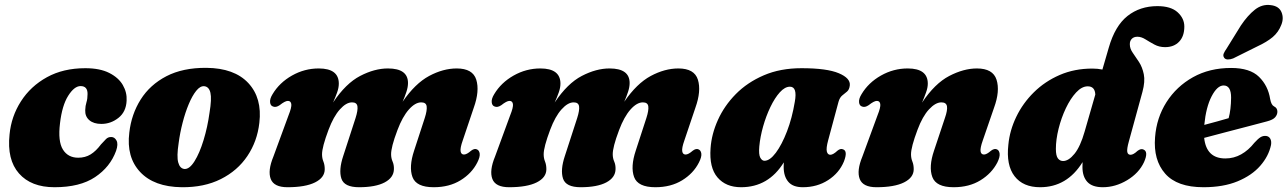

<svg xmlns="http://www.w3.org/2000/svg" viewBox="-20 -752 5258 784"><path d="M309 -400.5Q283.5 -400.5 258.5 -361Q233.5 -321.5 225 -248.5Q216 -175 236.8 -141.5Q257.5 -108 299.5 -108Q328 -108 350 -121.5Q372 -135 392 -162Q404.5 -176 413.2 -184.5Q422 -193 434.5 -192.5Q448 -192.5 455.8 -178Q463.5 -163.5 454 -136Q430 -70 368.2 -28.8Q306.5 12.5 202.5 12.5Q107 12.5 57.5 -43.8Q8 -100 19 -203Q26 -276.5 65.5 -338.2Q105 -400 171.8 -436.8Q238.5 -473.5 328.5 -473.5Q388 -473.5 426 -454.2Q464 -435 481.5 -404.8Q499 -374.5 497 -341Q495 -295.5 463.8 -270.8Q432.5 -246 394 -246Q362.5 -246 344.8 -261.2Q327 -276.5 328 -302Q328.5 -320 333 -334.2Q337.5 -348.5 337.5 -368Q338 -400.5 309 -400.5Z M822.5 -475Q937 -474 994 -412.8Q1051 -351.5 1039 -250.5Q1030.5 -175 990.2 -115Q950 -55 881.8 -20.8Q813.5 13.5 721.5 12.5Q609 11 552.2 -49.8Q495.5 -110.5 508 -210.5Q516.5 -285.5 554.5 -345.8Q592.5 -406 659.5 -440.8Q726.5 -475.5 822.5 -475ZM733 -62Q753.5 -60.5 774.2 -93.5Q795 -126.5 811.2 -179.8Q827.5 -233 835.5 -291.5Q845 -348.5 839.2 -373.2Q833.5 -398 814 -400Q797.5 -401.5 781.2 -381.2Q765 -361 750.8 -327Q736.5 -293 725.8 -251.5Q715 -210 709.5 -168Q701 -113 707.8 -88.5Q714.5 -64 733 -62Z M1381.5 -115 1432 -270.5Q1442 -302 1439.5 -318Q1437 -334 1417.5 -334Q1393.5 -334 1367.8 -305.2Q1342 -276.5 1321.5 -222Q1295 -151.5 1295 -122Q1295 -106 1300.5 -92.5Q1306 -79 1306 -61Q1306 -27 1266.5 -7.2Q1227 12.5 1154 12.5Q1098.5 12.5 1085.5 -21.2Q1072.5 -55 1096.5 -113L1158 -280.5Q1171.5 -314 1169.5 -327Q1167.5 -340 1155.5 -340Q1144 -340 1122 -322.5Q1106.5 -312 1095 -317Q1084 -320.5 1082.8 -334.8Q1081.5 -349 1093 -367.5Q1121 -414.5 1172.2 -443.5Q1223.5 -472.5 1281.5 -472.5Q1363.5 -472.5 1363.5 -410.5Q1363.5 -394 1356.5 -374.2Q1349.5 -354.5 1340 -333.5Q1392 -411.5 1450.8 -442Q1509.5 -472.5 1564 -472.5Q1646 -472.5 1646 -413Q1646 -396.5 1639.5 -376.8Q1633 -357 1624 -336.5Q1675 -411 1732.2 -441.8Q1789.5 -472.5 1845 -472.5Q1910.5 -472.5 1924.8 -426.5Q1939 -380.5 1914.5 -312L1869.5 -178.5Q1858.5 -147.5 1860.8 -134.2Q1863 -121 1874.5 -121Q1886 -121 1903.5 -136.5Q1917.5 -147 1927.5 -142Q1937 -138 1938.8 -124.5Q1940.5 -111 1929 -88.5Q1906.5 -44 1860.5 -15.8Q1814.5 12.5 1751 12.5Q1679.5 12.5 1664.2 -29.2Q1649 -71 1671 -137L1714.5 -270.5Q1724.5 -301.5 1722.2 -317.8Q1720 -334 1700 -334Q1675.5 -334 1649.5 -304.8Q1623.5 -275.5 1603 -221Q1589 -184 1583 -160.2Q1577 -136.5 1577 -122.5Q1577 -106 1583 -92.5Q1589 -79 1588.5 -61.5Q1588 -27 1550.8 -7.2Q1513.5 12.5 1446 12.5Q1385.5 12.5 1374 -22.8Q1362.5 -58 1381.5 -115Z M2286.5 -115 2337 -270.5Q2347 -302 2344.5 -318Q2342 -334 2322.5 -334Q2298.5 -334 2272.8 -305.2Q2247 -276.5 2226.5 -222Q2200 -151.5 2200 -122Q2200 -106 2205.5 -92.5Q2211 -79 2211 -61Q2211 -27 2171.5 -7.2Q2132 12.5 2059 12.5Q2003.5 12.5 1990.5 -21.2Q1977.5 -55 2001.5 -113L2063 -280.5Q2076.5 -314 2074.5 -327Q2072.5 -340 2060.5 -340Q2049 -340 2027 -322.5Q2011.5 -312 2000 -317Q1989 -320.5 1987.8 -334.8Q1986.5 -349 1998 -367.5Q2026 -414.5 2077.2 -443.5Q2128.5 -472.5 2186.5 -472.5Q2268.5 -472.5 2268.5 -410.5Q2268.5 -394 2261.5 -374.2Q2254.5 -354.5 2245 -333.5Q2297 -411.5 2355.8 -442Q2414.5 -472.5 2469 -472.5Q2551 -472.5 2551 -413Q2551 -396.5 2544.5 -376.8Q2538 -357 2529 -336.5Q2580 -411 2637.2 -441.8Q2694.5 -472.5 2750 -472.5Q2815.5 -472.5 2829.8 -426.5Q2844 -380.5 2819.5 -312L2774.5 -178.5Q2763.5 -147.5 2765.8 -134.2Q2768 -121 2779.5 -121Q2791 -121 2808.5 -136.5Q2822.5 -147 2832.5 -142Q2842 -138 2843.8 -124.5Q2845.5 -111 2834 -88.5Q2811.5 -44 2765.5 -15.8Q2719.5 12.5 2656 12.5Q2584.5 12.5 2569.2 -29.2Q2554 -71 2576 -137L2619.5 -270.5Q2629.5 -301.5 2627.2 -317.8Q2625 -334 2605 -334Q2580.5 -334 2554.5 -304.8Q2528.5 -275.5 2508 -221Q2494 -184 2488 -160.2Q2482 -136.5 2482 -122.5Q2482 -106 2488 -92.5Q2494 -79 2493.5 -61.5Q2493 -27 2455.8 -7.2Q2418.5 12.5 2351 12.5Q2290.5 12.5 2279 -22.8Q2267.5 -58 2286.5 -115Z M3361.5 -178.5Q3353 -147 3356.2 -133.5Q3359.5 -120 3370.5 -120Q3382 -120 3400 -137Q3412 -146.5 3421.5 -142.5Q3443 -136.5 3426 -92.5Q3406.5 -45.5 3361.5 -16.5Q3316.5 12.5 3258 12.5Q3217.5 12.5 3198.8 -9.8Q3180 -32 3180 -70Q3180 -79 3180.5 -89Q3118 12.5 3006 12.5Q2944 12.5 2909.8 -27.5Q2875.5 -67.5 2881.5 -147Q2885.5 -204.5 2911.5 -262.2Q2937.5 -320 2984.5 -367.8Q3031.5 -415.5 3098.8 -444.5Q3166 -473.5 3253 -473.5Q3356.5 -473.5 3405 -453Q3453.5 -432.5 3450 -403Q3448 -386 3438.8 -378.2Q3429.5 -370.5 3419.2 -362.2Q3409 -354 3404 -336.5ZM3080.5 -154Q3077.5 -121 3084.5 -108.2Q3091.5 -95.5 3101.5 -95.5Q3123.5 -95.5 3148 -128.2Q3172.5 -161 3193.5 -215.5Q3214.5 -270 3225.5 -336.5Q3236.5 -398 3205.5 -398Q3185 -398 3164.2 -375Q3143.5 -352 3125.8 -315Q3108 -278 3096 -235.5Q3084 -193 3080.5 -154Z M3500 -317Q3489 -320.5 3487.8 -334.8Q3486.5 -349 3498 -367.5Q3526 -414.5 3577.2 -443.5Q3628.5 -472.5 3686.5 -472.5Q3768.5 -472.5 3768.5 -410.5Q3768.5 -394 3761.2 -374Q3754 -354 3745 -333Q3797 -411 3856 -441.8Q3915 -472.5 3969 -472.5Q4034.5 -472.5 4049.2 -426.5Q4064 -380.5 4039 -312L3993 -178.5Q3982 -147.5 3984 -134.2Q3986 -121 3998 -121Q4009 -121 4026.5 -136.5Q4040.5 -147 4051 -142Q4060 -138 4061.8 -124.5Q4063.5 -111 4052.5 -88.5Q4029.5 -44 3983.5 -15.8Q3937.5 12.5 3874 12.5Q3802.5 12.5 3787 -29.2Q3771.5 -71 3794 -137L3838.5 -270.5Q3849.5 -302 3846.8 -318Q3844 -334 3824 -334Q3800 -334 3773.5 -305.5Q3747 -277 3726.5 -222Q3700 -151.5 3700 -122Q3700 -106 3705.5 -92.5Q3711 -79 3711 -61Q3711 -27 3671.5 -7.2Q3632 12.5 3559 12.5Q3503.5 12.5 3490.5 -21.2Q3477.5 -55 3501.5 -113L3563 -280.5Q3576.5 -314 3574.5 -327Q3572.5 -340 3560.5 -340Q3549 -340 3527 -322.5Q3511.5 -312 3500 -317Z M4651.5 -90Q4630.5 -45 4582.5 -16.2Q4534.5 12.5 4483 12.5Q4440 12.5 4420 -9.2Q4400 -31 4400 -70Q4400 -80 4400.5 -90Q4337 12.5 4227 12.5Q4157.5 12.5 4122.8 -32.5Q4088 -77.5 4097.5 -161.5Q4103 -219.5 4129.8 -275Q4156.5 -330.5 4201.5 -375Q4246.5 -419.5 4307 -445.8Q4367.5 -472 4440.5 -472Q4462.5 -472 4481.5 -468L4507.5 -557.5Q4533 -646.5 4584 -686.8Q4635 -727 4706 -727Q4761 -727 4788.5 -702Q4816 -677 4816 -643.5Q4816 -604 4794.8 -581.8Q4773.5 -559.5 4737.5 -559.5Q4713.5 -559.5 4694 -570Q4674.5 -580.5 4657.5 -591.2Q4640.5 -602 4624.5 -602Q4609.5 -602 4601.2 -593.2Q4593 -584.5 4593.5 -570.5Q4593.5 -553.5 4605.2 -536.8Q4617 -520 4630.8 -499Q4644.5 -478 4650.5 -448.8Q4656.5 -419.5 4645 -377L4589.5 -174.5Q4581 -144 4583 -132Q4585 -120 4596.5 -120Q4608 -120 4625 -136Q4639 -146.5 4649 -141.5Q4670.5 -133 4651.5 -90ZM4291.5 -144Q4291.5 -116 4299.8 -105.2Q4308 -94.5 4321 -94.5Q4343.5 -94.5 4367.5 -124Q4391.5 -153.5 4409 -215L4452.5 -366Q4451 -399.5 4421.5 -399.5Q4397.5 -399.5 4374.2 -374.5Q4351 -349.5 4332.2 -310Q4313.5 -270.5 4302.5 -226.2Q4291.5 -182 4291.5 -144Z M5170 -160Q5160.5 -114.5 5126 -75Q5091.5 -35.5 5033.2 -11.5Q4975 12.5 4894 12.5Q4786.5 12.5 4737.8 -43Q4689 -98.5 4696.5 -191.5Q4702.5 -271 4743.2 -335Q4784 -399 4851.5 -436.8Q4919 -474.5 5007 -474.5Q5084 -474.5 5121 -438.2Q5158 -402 5166.5 -347.5Q5171 -323 5182.5 -317.5Q5196 -311 5196 -296Q5196 -284 5187.2 -273.5Q5178.5 -263 5154 -256.5Q5128 -249.5 5083.8 -238Q5039.5 -226.5 4989.8 -213.5Q4940 -200.5 4897 -189Q4906 -105 4983.5 -105Q5018.5 -105 5048.2 -121.8Q5078 -138.5 5102 -169Q5117 -185.5 5127.2 -191.8Q5137.5 -198 5149.5 -197Q5161.5 -195.5 5167 -185.5Q5172.5 -175.5 5170 -160ZM4976.5 -403Q4950.5 -403 4927.5 -358.8Q4904.5 -314.5 4897.5 -242Q4924 -249 4950.2 -256.2Q4976.5 -263.5 4997 -269.5Q5006.5 -304 5007 -353.5Q5007 -403 4976.5 -403ZM5047 -648Q5074.5 -689 5104.2 -712.5Q5134 -736 5169.5 -731Q5202.5 -727 5212.8 -702.2Q5223 -677.5 5212 -650.5Q5200.5 -620.5 5176.8 -600.5Q5153 -580.5 5113 -562L5015.5 -513.5Q5004 -509 4993.5 -509.2Q4983 -509.5 4978.5 -516.5Q4973 -524.5 4977 -533.8Q4981 -543 4988.5 -553.5Z"/></svg>

Font: Fraunces 72pt Soft Black
Style: Italic
Weight: 900
Italic angle: -16°
Version: Version 1.000;[b76b70a41]